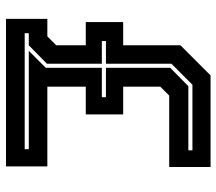

<svg xmlns="http://www.w3.org/2000/svg" viewBox="-62 -678 740 657"><g transform="rotate(90 308.5 -350.0)"><path d="M45 0V-141.5H105L135.5 -172V-273H56V-401H135.5V-597L238.5 -700H552V-558.5H307.5L277 -528V-401H372V-273H277V-141.5H550V0ZM94 -64H491V-78H154.5L212.5 -136V-328H313V-342H212.5V-562L275.5 -624H495V-638H270.5L198.5 -566V-342H121V-328H198.5V-140L135.5 -78H94Z"/></g></svg>

Font: Tourney Expanded Regular
Style: Bold
Weight: 700
Width: 7
Designer: Tyler Finck
Foundry: Etcetera Type Co
Version: Version 1.010; ttfautohint (v1.8.3)